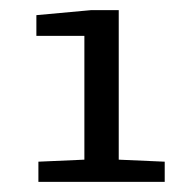

<svg xmlns="http://www.w3.org/2000/svg" viewBox="-20 -721 383 380"><path d="M56 -401 147 -405V-650H52V-691L161 -701H215V-405L306 -401V-361H56Z"/></svg>

Font: Faustina VF Beta
Style: Regular
Weight: 400
Designer: Alfonso Garcia
Foundry: Omnibus-Type
Version: Version 1.006